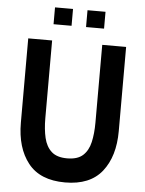

<svg xmlns="http://www.w3.org/2000/svg" viewBox="-59 -916 738 977"><g transform="rotate(5 310.0 -427.5)"><path d="M310 14Q182.5 14 121.2 -63.5Q60 -141 60 -270V-700H182V-303Q182 -246.5 192.2 -202.8Q202.5 -159 230 -134Q257.5 -109 310 -109Q363 -109 390.5 -134Q418 -159 428 -202.8Q438 -246.5 438 -303V-700H560V-270Q560 -141 498.8 -63.5Q437.5 14 310 14ZM182 -783V-869H274V-783ZM348 -783V-869H440V-783Z"/></g></svg>

Font: Cabin Condensed
Style: Bold
Weight: 700
Width: 3
Designer: Pablo Impallari
Foundry: Pablo Impallari. http://www.impallari.com Igino Marini. http://www.ikern.com
Version: Version 3.001; ttfautohint (v1.8.3)